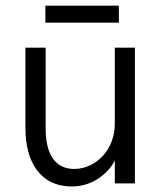

<svg xmlns="http://www.w3.org/2000/svg" viewBox="-20 -659 587 690"><path d="M143.1 -577.6H407.2V-638.7H143.1ZM239.3 11.2C315.4 11.2 372.6 -40.5 392.6 -82.5V0H464.8V-487.8H392.6V-213.4C392.6 -122.1 325.2 -51.8 246.6 -51.8C163.6 -51.8 144 -129.4 144 -195.8V-487.8H71.3V-198.7C71.3 -85.4 118.7 11.2 239.3 11.2Z"/></svg>

Font: HK Grotesk
Style: Regular
Weight: 400
Designer: Alfredo Marco Pradil and Stefan Peev
Foundry: Hanken Design Co.
Version: Version 1.045;PS 001.045;hotconv 1.0.88;makeotf.lib2.5.64775